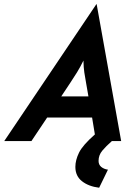

<svg xmlns="http://www.w3.org/2000/svg" viewBox="-64 -667 653 908"><path d="M404.9 220.8Q354.9 214.6 323.6 189.9Q292.4 165.3 292.4 122.2Q292.4 90.3 309.7 54.9Q327.1 19.4 384.7 -31.2L371.5 -111.1H159L84.7 0H-43.8L391.7 -647.2H393.1L509 0H465.3Q437.5 24.3 419.8 45.5Q402.1 66.7 402.1 93.8Q402.1 111.8 414.6 122.2Q427.1 132.6 446.5 135.4ZM225.7 -211.1H354.2L343.1 -275Q338.2 -300.7 334.7 -324.7Q331.2 -348.6 330.6 -380.6Q315.3 -349.3 300.3 -325Q285.4 -300.7 268.1 -275Z"/></svg>

Font: Afacad
Style: Bold Italic
Weight: 700
Italic angle: -14°
Designer: Kristian Moeller
Foundry: Dicotype
Version: Version 1.000; ttfautohint (v1.8.4.7-5d5b)